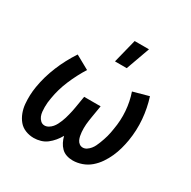

<svg xmlns="http://www.w3.org/2000/svg" viewBox="-168 -920 1086 1091"><g transform="rotate(30 375.0 -374.0)"><path d="M189 8Q160 8 134 -2.5Q108 -13 91 -33.5Q74 -54 64 -80.5Q54 -107 51.5 -135Q49 -163 50 -192Q51 -221 56 -250Q68 -322 97 -392.5Q126 -463 169 -528L259 -478Q224 -422 198 -360.5Q172 -299 162 -237Q159 -222 157.5 -206.5Q156 -191 156 -176Q156 -161 157.5 -146Q159 -131 164.5 -117.5Q170 -104 181 -94Q192 -84 207 -84Q220 -84 232.5 -91.5Q245 -99 254 -109.5Q263 -120 269.5 -132.5Q276 -145 281 -157.5Q286 -170 290 -183Q294 -196 297 -208.5Q300 -221 303 -234Q306 -247 308 -260L321 -338H429L416 -260Q414 -247 412 -234Q410 -221 409 -208.5Q408 -196 408 -183Q408 -170 409 -157.5Q410 -145 412.5 -133Q415 -121 420 -110Q425 -99 435 -91.5Q445 -84 458 -84Q471 -84 483 -92Q495 -100 504 -111Q513 -122 519 -134.5Q525 -147 530 -160Q535 -173 539.5 -186Q544 -199 547.5 -212Q551 -225 553.5 -238Q556 -251 558 -264Q569 -325 564.5 -385Q560 -445 541 -500L643 -528Q664 -463 670 -392.5Q676 -322 664 -250Q659 -221 651 -192Q643 -163 630.5 -135Q618 -107 600 -80.5Q582 -54 558 -33.5Q534 -13 504 -2.5Q474 8 445 8Q423 8 403.5 1.5Q384 -5 370 -19Q356 -33 347 -51Q338 -69 333 -89Q322 -69 307 -51Q292 -33 274 -19Q256 -5 233.5 1.5Q211 8 189 8ZM372 -600 411 -756H505L449 -600Z"/></g></svg>

Font: Iosevka Etoile Semibold
Style: Italic
Weight: 600
Italic angle: -9°
Designer: Belleve Invis
Foundry: Belleve Invis
Version: Version 22.1.2; ttfautohint (v1.8.4)